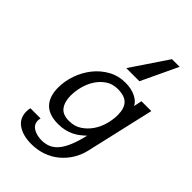

<svg xmlns="http://www.w3.org/2000/svg" viewBox="-299 -937 1242 1242"><g transform="rotate(45 322.0 -316.0)"><path d="M110 -182Q110 -241 130.5 -299.5Q151 -358 188.5 -405.5Q226 -453 279 -482.5Q332 -512 397 -512Q451 -512 490 -492.5Q529 -473 542 -444L554 -500H644L536 -29Q524 21 498 62.5Q472 104 434.5 135Q397 166 349 183Q301 200 245 200Q169 200 121.5 167.5Q74 135 74 73Q74 57 78 40H171Q168 52 168 61Q168 98 199.5 117Q231 136 276 136Q309 136 337 124.5Q365 113 388 86Q411 59 429.5 14.5Q448 -30 463 -94Q446 -78 427.5 -63.5Q409 -49 386.5 -38Q364 -27 337 -20.5Q310 -14 277 -14Q192 -14 151 -57.5Q110 -101 110 -182ZM204 -203Q204 -146 229 -112Q254 -78 312 -78Q362 -78 398.5 -102Q435 -126 460 -162.5Q485 -199 497 -243.5Q509 -288 509 -328Q509 -389 481 -418.5Q453 -448 390 -448Q342 -448 307 -424Q272 -400 249 -364Q226 -328 215 -285Q204 -242 204 -203ZM453 -582H333L501 -832H571Z"/></g></svg>

Font: Perun
Style: Italic
Weight: 400
Italic angle: -12°
Foundry: Copyright (c) Stefan Peev, Context Ltd, 2016
Version: Version 1.027